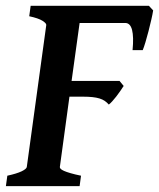

<svg xmlns="http://www.w3.org/2000/svg" viewBox="-24 -635 542 655"><path d="M397.9 -341.8Q392.6 -333.5 386 -324Q379.4 -314.5 372.6 -305.7Q365.7 -296.9 359.1 -289.6Q352.5 -282.2 347.2 -278.3Q340.8 -285.6 333.3 -290.8Q325.7 -295.9 315.4 -299.1Q305.2 -302.2 291.5 -303.7Q277.8 -305.2 259.8 -305.2H212.9L180.2 -65.4Q179.7 -62.5 182.9 -59.1Q186 -55.7 194.3 -52Q202.6 -48.3 216.8 -44.2Q231 -40 252.4 -35.6L247.6 0H-3.9L1 -35.6Q32.7 -42.5 49.6 -50.5Q66.4 -58.6 67.4 -65.4L133.8 -549.3Q134.8 -555.2 121.1 -564Q107.4 -572.8 75.7 -579.6L80.6 -615.2H483.9L498.5 -599.6Q496.6 -586.9 492.2 -567.9Q487.8 -548.8 482.7 -528.8Q477.5 -508.8 472.2 -491Q466.8 -473.1 462.9 -463.9H428.2Q432.6 -509.3 426.5 -533Q420.4 -556.6 403.3 -556.6H247.6L220.2 -358.9H383.8Z"/></svg>

Font: Gentium Basic
Style: Bold Italic
Weight: 700
Italic angle: -8°
Designer: J. Victor Gaultney and Annie Olsen
Foundry: SIL International
Version: Version 1.102; 2013; Maintenance release